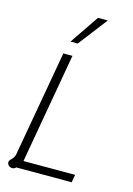

<svg xmlns="http://www.w3.org/2000/svg" viewBox="-140 -1019 763 1099"><g transform="rotate(15 241.5 -469.0)"><path d="M17 -17Q17 -28 30 -39Q46 -55 49 -72L160 -700H214L99 -46H405L397 0H69Q59 10 48 10Q35 10 26 2Q17 -6 17 -17ZM299 -948H357L225 -776H182Z"/></g></svg>

Font: Niramit ExtraLight
Style: Italic
Weight: 200
Italic angle: -10°
Designer: Katatrad Aksorn Co.,Ltd.
Foundry: Cadson Demak Co.,Ltd.
Version: Version 1.000; ttfautohint (v1.6)